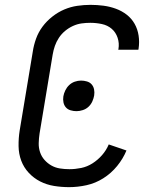

<svg xmlns="http://www.w3.org/2000/svg" viewBox="-20 -763 640 791"><path d="M265 8Q233 8 202.5 3Q172 -2 145.5 -15.5Q119 -29 98.5 -51Q78 -73 67.5 -101Q57 -129 56.5 -161Q56 -193 61 -225L115 -550Q119 -577 128.5 -603.5Q138 -630 155 -653Q172 -676 195.5 -694.5Q219 -713 245 -724Q271 -735 298.5 -739Q326 -743 353 -743Q380 -743 406.5 -739.5Q433 -736 457.5 -727Q482 -718 502 -702.5Q522 -687 534.5 -665Q547 -643 551 -616.5Q555 -590 551 -563L550 -558H467L468 -561Q472 -585 464.5 -607.5Q457 -630 440 -644.5Q423 -659 399.5 -664Q376 -669 352 -669Q334 -669 316 -666.5Q298 -664 280.5 -656Q263 -648 248 -635.5Q233 -623 222.5 -607Q212 -591 206 -573.5Q200 -556 197 -538L143 -213Q140 -193 139.5 -173.5Q139 -154 145 -136Q151 -118 163.5 -104Q176 -90 192 -81Q208 -72 227 -69Q246 -66 266 -66Q290 -66 314.5 -71Q339 -76 361 -90Q383 -104 400.5 -124Q418 -144 428 -168L501 -143Q487 -109 462.5 -79Q438 -49 405.5 -28.5Q373 -8 336.5 0Q300 8 265 8ZM295 -305Q283 -305 271 -308.5Q259 -312 251.5 -320.5Q244 -329 241.5 -341Q239 -353 241 -366Q243 -378 249 -390.5Q255 -403 265 -412.5Q275 -422 288 -426.5Q301 -431 314 -431Q326 -431 338 -427.5Q350 -424 357.5 -415.5Q365 -407 367.5 -395Q370 -383 368 -370Q366 -358 360.5 -345.5Q355 -333 345 -323.5Q335 -314 321.5 -309.5Q308 -305 295 -305Z"/></svg>

Font: Iosevka Aile
Style: Italic
Weight: 400
Italic angle: -9°
Designer: Belleve Invis
Foundry: Belleve Invis
Version: Version 28.0.1; ttfautohint (v1.8.4)